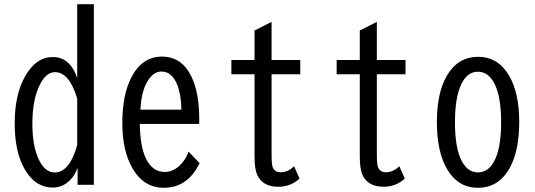

<svg xmlns="http://www.w3.org/2000/svg" viewBox="-20 -850 2540 912"><path d="M346.7 -830.1H425.8V27.8H348.6V-54.2Q335.9 -15.6 310.1 8.3Q275.4 41 230.5 41Q151.9 41 102.1 -38.1Q49.8 -121.1 49.8 -263.7Q49.8 -400.9 99.6 -488.3Q151.4 -579.1 231 -579.1Q313 -579.1 346.7 -479ZM346.7 -381.8Q309.1 -507.3 241.2 -507.3Q201.7 -507.3 172.9 -454.6Q133.8 -383.3 133.8 -261.7Q133.8 -157.7 163.6 -93.8Q192.9 -30.8 239.7 -30.8Q310.5 -30.8 346.7 -161.1Z M926.3 -261.2H644Q645.5 -158.7 670.9 -102.1Q701.7 -33.2 762.2 -33.2Q799.3 -33.2 831.1 -61.5Q859.4 -86.4 876 -129.4L928.2 -75.2Q871.6 42 757.8 42Q662.6 42 608.9 -51.3Q561 -134.3 561 -265.6Q561 -397 602.5 -479.5Q653.3 -581.1 749.5 -581.1Q843.8 -581.1 889.6 -485.4Q926.3 -409.2 926.3 -286.1ZM841.8 -329.1Q839.8 -403.3 822.3 -446.3Q796.9 -510.3 746.6 -510.3Q706.1 -510.3 677.2 -458Q650.9 -410.2 647 -329.1Z M1270 -746.1V-564.9H1406.2V-497.1H1270V-118.2Q1270 -68.4 1275.4 -55.7Q1285.2 -31.7 1314 -31.7Q1346.2 -31.7 1377 -60.1L1402.8 -2Q1361.3 37.1 1302.2 37.1Q1225.1 37.1 1200.2 -22.9Q1189 -50.3 1189 -110.8V-497.1H1079.1V-564.9H1189V-705.1Z M1770 -746.1V-564.9H1906.2V-497.1H1770V-118.2Q1770 -68.4 1775.4 -55.7Q1785.2 -31.7 1814 -31.7Q1846.2 -31.7 1877 -60.1L1902.8 -2Q1861.3 37.1 1802.2 37.1Q1725.1 37.1 1700.2 -22.9Q1689 -50.3 1689 -110.8V-497.1H1579.1V-564.9H1689V-705.1Z M2251.5 -580.1Q2345.7 -580.1 2397.9 -491.2Q2446.3 -409.2 2446.3 -270.5Q2446.3 -141.1 2405.8 -61Q2353.5 42 2250 42Q2157.7 42 2106 -42.5Q2055.2 -125.5 2055.2 -271Q2055.2 -409.2 2103 -491.2Q2155.3 -580.1 2251.5 -580.1ZM2249.5 -509.3Q2200.2 -509.3 2171.4 -450.7Q2141.1 -388.2 2141.1 -269Q2141.1 -161.6 2166 -100.6Q2194.8 -31.2 2250.5 -31.2Q2296.4 -31.2 2324.2 -78.6Q2360.4 -140.1 2360.4 -269Q2360.4 -394.5 2326.7 -456.5Q2298.3 -509.3 2249.5 -509.3Z"/></svg>

Font: BIZ UDGothic
Style: Regular
Weight: 400
Monospace: yes
Designer: TypeBank Co., Ltd.
Foundry: Morisawa Inc.
Version: Version 1.05